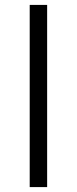

<svg xmlns="http://www.w3.org/2000/svg" viewBox="-20 -762 314 782"><path d="M101 0H172V-742H101Z"/></svg>

Font: Malon Grotesk
Style: Regular
Weight: 400
Designer: Julieta Ulanovsky
Foundry: Julieta Ulanovsky
Version: Version 7.200